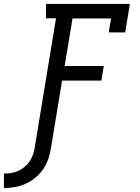

<svg xmlns="http://www.w3.org/2000/svg" viewBox="-90 -755 710 977"><path d="M-70 202V128Q-52 128 -34 125.5Q-16 123 1 115.5Q18 108 33 96Q48 84 59 68.5Q70 53 76.5 35.5Q83 18 86 0L195 -662H144V-735H571L547 -590H463L475 -661H279L239 -419H438L426 -345H226L169 0Q165 28 155.5 55Q146 82 129.5 106Q113 130 89.5 149.5Q66 169 39.5 180.5Q13 192 -14.5 197Q-42 202 -70 202Z"/></svg>

Font: Iosevka Curly Slab Extended
Style: Italic
Weight: 400
Width: 7
Italic angle: -9°
Monospace: yes
Designer: Belleve Invis
Foundry: Belleve Invis
Version: Version 11.1.0; ttfautohint (v1.8.3)